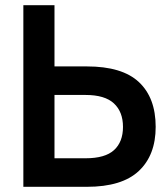

<svg xmlns="http://www.w3.org/2000/svg" viewBox="-20 -720 640 740"><path d="M70 -700H190V-464H315Q451 -464 515.5 -403.5Q580 -343 580 -231Q580 -122 515 -61Q450 0 315 0H70ZM310 -110Q385 -110 419.5 -141.5Q454 -173 454 -231Q454 -289 419 -321.5Q384 -354 310 -354H190V-110Z"/></svg>

Font: PT Root UI Bold
Style: Regular
Weight: 700
Designer: Vitaly Kuzmin
Foundry: ParaType Ltd.
Version: Version 2.000G